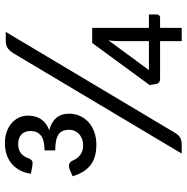

<svg xmlns="http://www.w3.org/2000/svg" viewBox="-9 -751 760 782"><g transform="rotate(-90 371.0 -360.0)"><path d="M594.5 -133.5V-254Q594.5 -274 597.5 -298L476.5 -133.5ZM703 -133.5V-101Q703 -95.5 699.5 -91.8Q696 -88 690 -88H648.5V0H594.5V-88H441.5Q432 -88 427 -92Q422 -96 420.5 -102L415.5 -130.5L587 -364.5H648.5V-133.5ZM54.5 -614Q58 -640.5 69 -660.2Q80 -680 96.2 -693.2Q112.5 -706.5 133.5 -713.2Q154.5 -720 179 -720Q204.5 -720 225 -712.8Q245.5 -705.5 260.2 -692.8Q275 -680 283 -663Q291 -646 291 -626Q291 -562 232 -539.5Q299 -521 299 -460Q299 -432.5 288.5 -411.5Q278 -390.5 260.8 -376.2Q243.5 -362 220.8 -354.8Q198 -347.5 174 -347.5Q145.5 -347.5 124.5 -353.8Q103.5 -360 88.2 -372.2Q73 -384.5 62.2 -402.5Q51.5 -420.5 44 -444L71.5 -456Q82.5 -460.5 92.2 -458.2Q102 -456 106 -447.5Q108.5 -442.5 112.5 -434.8Q116.5 -427 123.8 -419.5Q131 -412 142.2 -406.8Q153.5 -401.5 170.5 -401.5Q186 -401.5 197.8 -406.5Q209.5 -411.5 217.5 -419.2Q225.5 -427 229.5 -437Q233.5 -447 233.5 -457.5Q233.5 -472.5 229.2 -483.2Q225 -494 215.2 -501Q205.5 -508 189.2 -511.5Q173 -515 149.5 -515V-558.5Q193 -559 210.8 -574Q228.5 -589 228.5 -615Q228.5 -640 214 -653Q199.5 -666 175.5 -666Q151.5 -666 137.2 -654.2Q123 -642.5 117 -622.5Q112 -612.5 106.5 -609.2Q101 -606 88 -608ZM220.5 -26.5Q211 -11 200 -5.5Q189 0 174.5 0H136.5L545.5 -686Q554.5 -700.5 566 -708.5Q577.5 -716.5 593.5 -716.5H632Z"/></g></svg>

Font: TypoPRO Lato
Style: Regular
Weight: 400
Designer: Lukasz Dziedzic with Adam Twardoch and Botio Nikoltchev
Foundry: tyPoland Lukasz Dziedzic
Version: Version 2.010; 2014-09-01; http://www.latofonts.com/